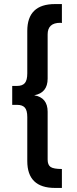

<svg xmlns="http://www.w3.org/2000/svg" viewBox="-20 -777 376 943"><path d="M276 -665Q214 -665 214 -608V-391Q214 -321 148 -309Q214 -298 214 -228V7Q214 33 228.5 43Q243 53 284 53V146H250Q114 146 114 14V-202Q114 -235 102 -248.5Q90 -262 64 -262H40V-355H64Q90 -355 102 -369Q114 -383 114 -417V-625Q114 -757 250 -757H284V-664Q281 -665 276 -665Z"/></svg>

Font: Myanmar Khyay
Style: Regular
Weight: 400
Designer: Danh Hong
Foundry: Google Inc.
Version: Version 1.10 March 4, 2015